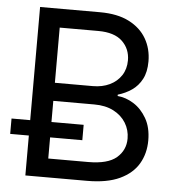

<svg xmlns="http://www.w3.org/2000/svg" viewBox="-52 -777 758 826"><g transform="rotate(5 327.0 -364.0)"><path d="M87.9 0V-727.5H346.7Q422.4 -727.5 472.4 -701.9Q522.5 -676.3 547.6 -632.8Q572.8 -589.4 572.8 -534.7Q572.8 -488.8 556.6 -458.3Q540.5 -427.7 513.7 -409.2Q486.8 -390.6 453.6 -380.9V-375Q489.7 -372.1 523.4 -350.8Q557.1 -329.6 579.3 -290.8Q601.6 -252 601.6 -196.3Q601.6 -139.6 575.7 -95.5Q549.8 -51.3 495.1 -25.6Q440.4 0 354 0ZM179.7 -81.1H352.1Q436.5 -81.1 474.4 -113.5Q512.2 -146 512.2 -196.3Q512.2 -233.4 493.4 -263.9Q474.6 -294.4 439.9 -312.3Q405.3 -330.1 356.9 -330.1H179.7ZM179.7 -408.2H343.8Q384.3 -408.2 416 -423.3Q447.8 -438.5 466.1 -466.3Q484.4 -494.1 484.4 -531.7Q484.4 -581.1 450.2 -613.8Q416 -646.5 346.2 -646.5H179.7ZM7.3 -172.4V-238.8H318.8V-172.4Z"/></g></svg>

Font: Inter 18pt
Style: Regular
Weight: 400
Designer: Rasmus Andersson
Foundry: rsms
Version: Version 4.001;git-66647c0bb